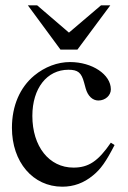

<svg xmlns="http://www.w3.org/2000/svg" viewBox="-20 -694 484 724"><path d="M396 -674H361L240 -571L120 -674H85L208 -507H272ZM398 -156C350 -86 314 -62 257 -62C165 -62 102 -142 102 -257C102 -361 157 -431 238 -431C274 -431 287 -420 297 -383L303 -361C311 -332 329 -315 351 -315C377 -315 398 -334 398 -357C398 -413 328 -460 244 -460C197 -460 149 -442 109 -409C55 -364 25 -295 25 -212C25 -83 104 10 215 10C258 10 296 -4 330 -32C360 -56 380 -85 412 -147Z"/></svg>

Font: STIXGeneral
Style: Regular
Weight: 400
Designer: MicroPress Inc., with final additions and corrections provided by Coen Hoffman, Elsevier (retired)
Version: Version 1.1.0